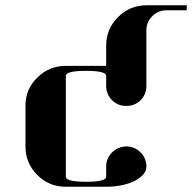

<svg xmlns="http://www.w3.org/2000/svg" viewBox="-20 -712 732 732"><path d="M77.1 -153.8V-308.1Q77.1 -372.6 122.1 -416Q167 -460.9 231 -460.9H384.8V-538.1Q384.8 -601.6 430.2 -647Q475.1 -691.9 539.1 -691.9H691.9V-672.9H615.2Q583 -672.9 560.1 -649.9Q538.1 -627.9 538.1 -596.2V-384.8Q538.1 -352.1 516.1 -330.1Q494.1 -308.1 460.9 -308.1Q429.2 -308.1 407.2 -330.1Q384.8 -352.5 384.8 -384.8V-422.9Q384.8 -441.9 308.1 -441.9Q231 -441.9 231 -422.9V-38.1Q231 -19 308.1 -19Q384.8 -19 384.8 -38.1V-77.1Q384.8 -108.4 407.2 -130.9Q428.7 -152.3 460.9 -153.8Q493.2 -153.8 516.1 -130.9Q538.1 -108.9 538.1 -76.2Q538.1 -46.4 493.2 -22Q446.8 0 384.8 0H231Q167 0 122.1 -44.9Q77.1 -89.8 77.1 -153.8Z"/></svg>

Font: Hjet
Style: Regular
Weight: 400
Designer: T. Christopher White
Version: Version 1.2